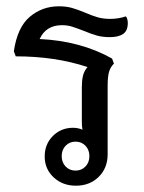

<svg xmlns="http://www.w3.org/2000/svg" viewBox="-20 -582 456 610"><path d="M106 -458Q236 -452 336 -396L342 -380Q331 -369 326.5 -354Q322 -339 322 -309V-92Q322 -48 293.5 -20Q265 8 221 8Q179 8 150.5 -18.5Q122 -45 122 -85Q122 -124 148 -150Q174 -176 212 -176Q228 -176 242 -170Q240 -179 240 -197V-305Q240 -326 243.5 -341Q247 -356 258 -369Q156 -403 30 -403L24 -419Q35 -495 74.5 -528.5Q114 -562 167 -562Q190 -562 208 -557Q226 -552 250 -542Q273 -532 290.5 -527Q308 -522 330 -522Q356 -522 380 -530Q386 -522 386 -509Q386 -484 371 -474Q356 -464 329 -464Q306 -464 288 -469Q270 -474 246 -484Q223 -493 208.5 -497.5Q194 -502 177 -502Q126 -502 106 -458ZM264 -86Q264 -106 251.5 -119Q239 -132 220 -132Q201 -132 188.5 -119Q176 -106 176 -86Q176 -66 188.5 -53Q201 -40 220 -40Q239 -40 251.5 -53Q264 -66 264 -86Z"/></svg>

Font: Thasadith
Style: Bold
Weight: 700
Designer: Cadson Demak Co.,Ltd.
Foundry: Cadson Demak Co.,Ltd.
Version: Version 1.000; ttfautohint (v1.6)